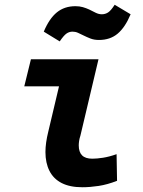

<svg xmlns="http://www.w3.org/2000/svg" viewBox="-20 -775 600 807"><path d="M326 12Q274 12 239.5 -5.5Q205 -23 188 -56.5Q171 -90 171 -136Q171 -155 174 -176.5Q177 -198 183 -222L228 -412H82L110 -526H394L318 -205Q314 -193 312.5 -182.5Q311 -172 311 -164Q311 -136 325 -122Q339 -108 368 -108Q387 -108 413 -112Q439 -116 470 -127L472 -15Q431 1 394.5 6.5Q358 12 326 12ZM231 -601 164 -642Q187 -697 219 -723Q251 -749 297 -749Q314 -749 328 -745Q342 -741 355 -735Q369 -728 382 -721.5Q395 -715 408 -715Q422 -715 434 -722.5Q446 -730 462 -755L529 -715Q506 -660 474.5 -633.5Q443 -607 396 -607Q376 -607 360.5 -613Q345 -619 331 -626Q319 -632 308 -637Q297 -642 285 -642Q271 -642 259.5 -634Q248 -626 231 -601Z"/></svg>

Font: Ubuntu Sans Mono
Style: Italic
Weight: 400
Italic angle: -13.5°
Monospace: yes
Designer: Dalton Maag Ltd
Foundry: Dalton Maag Ltd
Version: Version 1.006